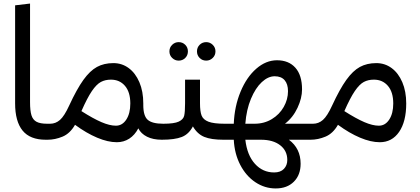

<svg xmlns="http://www.w3.org/2000/svg" viewBox="-20 -786 2360 1080"><path d="M65 -756 149 -766V-211Q149 -163 157 -137.5Q165 -112 185.5 -101Q206 -90 245 -90L257 -45L237 0Q149 0 107 -51.5Q65 -103 65 -205Z M910 -47 890 0Q841 0 807 -17Q773 -34 758 -64Q738 -26 707 -6Q676 14 637 14Q587 14 526.5 -11.5Q466 -37 402 -84Q374 -35 332 -17.5Q290 0 248 0H237L217 -45L245 -90H262Q293 -90 317.5 -111.5Q342 -133 369 -192Q412 -285 449 -336.5Q486 -388 525.5 -409.5Q565 -431 618 -431Q666 -431 704 -403Q742 -375 764 -323.5Q786 -272 786 -204V-195Q786 -134 811 -112Q836 -90 898 -90ZM713 -204Q713 -268 683 -303Q653 -338 604 -338Q572 -338 547.5 -325Q523 -312 497 -274Q471 -236 438 -161Q504 -119 550.5 -99Q597 -79 632 -79Q668 -79 690.5 -113.5Q713 -148 713 -204Z M1256 -45 1236 0Q1168 0 1129 -16Q1090 -32 1065 -75Q1042 -31 1002.5 -15.5Q963 0 890 0L870 -45L899 -90Q960 -90 985.5 -102Q1011 -114 1016 -135Q1021 -156 1021 -205V-338H1105V-205Q1105 -159 1114 -136Q1123 -113 1152.5 -101.5Q1182 -90 1244 -90ZM933 -497Q933 -519 948.5 -534Q964 -549 985 -549Q1007 -549 1022 -534Q1037 -519 1037 -497Q1037 -475 1022 -460Q1007 -445 985 -445Q964 -445 948.5 -460Q933 -475 933 -497ZM1088 -497Q1088 -519 1103 -534Q1118 -549 1140 -549Q1161 -549 1176.5 -534Q1192 -519 1192 -497Q1192 -475 1176.5 -460Q1161 -445 1140 -445Q1118 -445 1103 -460Q1088 -475 1088 -497Z M1716 0H1605Q1671 49 1671 135Q1671 198 1633 236Q1595 274 1531 274Q1469 274 1416.5 239Q1364 204 1331.5 141.5Q1299 79 1295 0H1236L1216 -45L1244 -90H1295Q1299 -188 1333 -270Q1367 -352 1421.5 -399.5Q1476 -447 1538 -447Q1604 -447 1641.5 -405Q1679 -363 1679 -283Q1679 -234 1653.5 -179.5Q1628 -125 1583 -90H1724L1736 -45ZM1360 -90H1412Q1466 -90 1509 -116Q1552 -142 1576 -184.5Q1600 -227 1600 -273Q1600 -313 1581 -335Q1562 -357 1525 -357Q1488 -357 1452.5 -324Q1417 -291 1391.5 -230Q1366 -169 1360 -90ZM1596 114Q1596 62 1556 31Q1516 0 1448 0H1360Q1370 87 1414 135.5Q1458 184 1522 184Q1558 184 1577 164Q1596 144 1596 114Z M2265 -204Q2265 -102 2225 -44Q2185 14 2116 14Q2066 14 2005.5 -11.5Q1945 -37 1881 -84Q1853 -35 1811 -17.5Q1769 0 1727 0H1716L1696 -45L1724 -90H1741Q1772 -90 1796.5 -111.5Q1821 -133 1848 -192Q1891 -285 1928 -336.5Q1965 -388 2004.5 -409.5Q2044 -431 2097 -431Q2145 -431 2183 -403Q2221 -375 2243 -323.5Q2265 -272 2265 -204ZM2192 -204Q2192 -268 2162 -303Q2132 -338 2083 -338Q2051 -338 2026.5 -325Q2002 -312 1976 -274Q1950 -236 1917 -161Q1983 -119 2029.5 -99Q2076 -79 2111 -79Q2147 -79 2169.5 -113.5Q2192 -148 2192 -204Z"/></svg>

Font: FiraGOUPP
Style: Medium
Weight: 400
Designer: bBox Type
Foundry: bBox Type GmbH
Version: Version 1.001